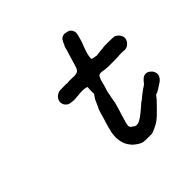

<svg xmlns="http://www.w3.org/2000/svg" viewBox="-173 -773 961 961"><g transform="rotate(-45 307.5 -293.0)"><path d="M426 -623Q429 -623 434.5 -621Q440 -619 440.5 -619Q441 -619 443 -618Q453 -612 457 -602Q461 -595 461 -587Q461 -579 457 -565Q447 -529 444 -523Q442 -518 441 -516Q440 -514 438 -508Q436 -502 432.5 -492Q429 -482 428 -479Q425 -471 423 -456Q423 -452 422 -448Q421 -442 422 -440.5Q423 -439 431 -437Q438 -435 453 -433Q456 -433 462 -434Q468 -435 475.5 -436Q483 -437 487 -437Q491 -437 497.5 -437.5Q504 -438 506 -439Q508 -440 539 -440Q576 -440 584 -438Q592 -435 601 -427Q610 -417 613 -408Q617 -398 613.5 -386Q610 -374 597 -363Q590 -357 582 -355Q574 -353 568 -354Q564 -355 546.5 -355Q529 -355 527 -354Q520 -353 485 -353Q441 -353 440 -354Q439 -354 434 -354.5Q429 -355 425 -356Q409 -359 404 -358Q393 -357 389 -349Q380 -331 379 -324Q375 -304 364 -271Q361 -262 360 -250Q358 -242 356.5 -234.5Q355 -227 355 -225Q355 -223 353.5 -217.5Q352 -212 352 -209Q352 -204 346 -184Q340 -166 337 -153Q335 -149 330.5 -133.5Q326 -118 324 -111Q320 -95 319 -94Q318 -93 316 -81Q315 -76 315 -72Q317 -65 321 -60Q324 -55 325 -57Q325 -58 328 -56Q335 -49 341 -47Q349 -44 359 -47Q382 -53 437 -103Q451 -115 451 -114Q452 -113 462 -122Q475 -134 475 -133L482 -138Q485 -141 485.5 -141Q486 -141 488.5 -143.5Q491 -146 492 -146Q493 -146 494 -147Q495 -148 496.5 -149Q498 -150 499 -151Q504 -155 504.5 -154.5Q505 -154 507 -156Q509 -158 509.5 -158Q510 -158 512 -159Q517 -163 521 -167Q523 -170 525 -172Q527 -174 527 -175Q527 -175 532.5 -180.5Q538 -186 538 -186L539 -187L541 -189Q543 -190 545 -191Q549 -195 556 -195Q556 -195 556 -196H562Q570 -196 576 -193Q597 -182 602 -162Q605 -149 600 -139Q594 -127 586 -120Q583 -118 567 -107.5Q551 -97 548.5 -95.5Q546 -94 542 -92Q535 -87 527 -86Q524 -85 520 -79Q517 -74 514 -71Q511 -68 508 -64Q505 -60 497 -52.5Q489 -45 485.5 -40.5Q482 -36 478.5 -33.5Q475 -31 467 -22Q441 5 421 17Q405 26 393 31Q377 38 370 39Q366 39 347 39Q316 39 310 37Q300 34 291 29Q276 20 264 9Q255 -1 249 -10Q243 -19 239 -29Q234 -41 232 -56Q229 -72 231 -89Q232 -106 235 -117Q236 -120 237 -122Q238 -132 246 -157Q249 -166 254 -183Q255 -188 257 -193Q259 -200 265 -221Q271 -240 272 -240Q273 -240 275 -246Q276 -249 277.5 -251Q279 -253 279.5 -255Q280 -257 280 -257Q280 -257 281 -259Q282 -261 284 -265.5Q286 -270 286 -270.5Q286 -271 289.5 -278Q293 -285 293 -285.5Q293 -286 293.5 -286Q294 -286 295 -288Q296 -290 297 -291Q298 -292 298.5 -294Q299 -296 300 -296Q302 -296 303 -301Q303 -302 304 -302Q305 -302 305.5 -303.5Q306 -305 306 -304L309 -308Q309 -310 308 -311Q308 -311 308 -312.5Q308 -314 307.5 -314Q307 -314 307.5 -315.5Q308 -317 307.5 -317.5Q307 -318 307.5 -325.5Q308 -333 308 -336Q308 -338 308.5 -345Q309 -352 309 -354Q307 -357 291 -359Q274 -361 259 -359Q251 -358 241 -357.5Q231 -357 226 -356Q214 -355 202 -357Q188 -358 182 -361Q178 -363 178 -363Q177 -363 172 -367.5Q167 -372 165 -375Q158 -386 158 -399Q159 -413 170 -425Q182 -437 198 -440Q203 -440 225.5 -440.5Q248 -441 248 -440L255 -439V-440L269 -441Q284 -441 298 -440Q319 -440 327 -447Q335 -453 342 -478Q345 -489 347 -495Q351 -508 356 -525Q358 -534 360.5 -540.5Q363 -547 364.5 -552.5Q366 -558 368 -565.5Q370 -573 371.5 -577.5Q373 -582 373 -582Q375 -582 377 -588Q378 -591 378 -592Q380 -593 381 -598Q381 -599 381.5 -599Q382 -599 383 -601.5Q384 -604 384.5 -604Q385 -604 386 -606.5Q387 -609 387 -609L388 -611Q390 -613 390 -613Q390 -613 391 -614.5Q392 -616 394 -617Q396 -618 398 -620Q400 -621 401 -621.5Q402 -622 403.5 -622.5Q405 -623 407.5 -623.5Q410 -624 411 -624.5Q412 -625 418 -624.5Q424 -624 426 -623Z"/></g></svg>

Font: TT2020 Style E
Style: Italic
Weight: 400
Italic angle: -15°
Version: Version 0.2.000